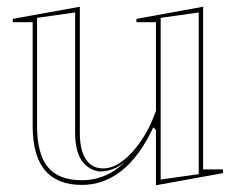

<svg xmlns="http://www.w3.org/2000/svg" viewBox="-20 -535 705 570"><path d="M223 14Q150 14 113.5 -29.5Q77 -73 77 -161V-469H18V-479L217 -515V-141Q217 -89 235 -62Q253 -35 286 -35Q315 -35 344.5 -57.5Q374 -80 400 -118.5Q426 -157 443 -206V-469H385V-479L583 -515V-32H642V-21L443 15V-149L435 -157Q395 -71 341.5 -28.5Q288 14 223 14ZM570 -498 457 -482V-2L570 -18ZM203 -498 90 -482V-162Q90 -78 122 -39Q154 0 223 0Q261 0 294.5 -15Q328 -30 359 -62Q339 -42 316.5 -33.5Q294 -25 273 -26Q238 -33 220.5 -61.5Q203 -90 203 -142Z"/></svg>

Font: Kalnia Glaze Thin Medium
Style: Regular
Weight: 500
Version: Version 1.110